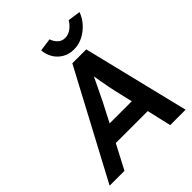

<svg xmlns="http://www.w3.org/2000/svg" viewBox="-246 -1048 1190 1190"><g transform="rotate(-45 349.0 -452.5)"><path d="M16 0 389 -700H511L682 0H547L510 -160H230L146 0ZM289 -273H483L454 -398Q451 -410 446 -436Q441 -462 435.5 -492Q430 -522 426 -548Q425 -546 424 -544Q412 -519 399 -492Q386 -465 374 -440Q362 -415 352 -395ZM457 -753Q415 -753 382.5 -772Q350 -791 331 -822.5Q312 -854 309 -893L394 -905Q402 -880 421 -861Q440 -842 469 -842Q498 -842 523 -861Q548 -880 562 -905L645 -893Q631 -854 602.5 -822.5Q574 -791 537 -772Q500 -753 457 -753Z"/></g></svg>

Font: Lexend Med
Style: Italic
Weight: 500
Italic angle: -8.13011°
Designer: Bonnie Shaver-Troup, Thomas Jockin
Foundry: Lexend
Version: Version 1.007